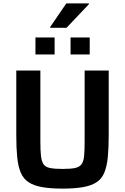

<svg xmlns="http://www.w3.org/2000/svg" viewBox="-20 -1104 738 1132"><path d="M349 8Q276 8 227 -1Q178 -10 148 -30Q118 -50 102.5 -86Q87 -122 81.5 -176.5Q76 -231 76 -307V-688H218V-271Q218 -218 221.5 -185.5Q225 -153 236.5 -136Q248 -119 275 -113.5Q302 -108 349 -108Q396 -108 422.5 -113.5Q449 -119 461 -136Q473 -153 476 -185.5Q479 -218 479 -271V-688H621V-307Q621 -231 615.5 -176.5Q610 -122 595 -86Q580 -50 550 -30Q520 -10 471 -1Q422 8 349 8ZM189 -783V-883H302V-783ZM396 -783V-883H509V-783ZM276 -940V-945L371 -1084H504V-1079L372 -940Z"/></svg>

Font: Saira Thin SemiBold
Style: Regular
Weight: 600
Version: Version 1.101